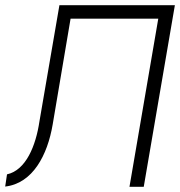

<svg xmlns="http://www.w3.org/2000/svg" viewBox="-37 -720 694 740"><path d="M637 -700H192L115 -252C101 -158 63 -64 -10 -48L-17 -1C89 -13 146 -122 166 -240L235 -648H573L462 0H517Z"/></svg>

Font: Jost Light
Style: Italic
Weight: 300
Italic angle: -5°
Version: Version 3.710